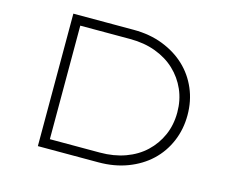

<svg xmlns="http://www.w3.org/2000/svg" viewBox="-98 -840 1183 980"><g transform="rotate(15 493.0 -350.0)"><path d="M175 0V-700H494Q579 -700 648.5 -673Q718 -646 767.5 -599.5Q817 -553 844.5 -489Q872 -425 872 -350Q872 -275 844.5 -210.5Q817 -146 767.5 -99.5Q718 -53 648.5 -26.5Q579 0 494 0ZM225 -33 211 -50H489Q563 -50 623.5 -72Q684 -94 727 -134.5Q770 -175 794 -229.5Q818 -284 818 -350Q818 -415 794 -469.5Q770 -524 727 -564.5Q684 -605 623.5 -627.5Q563 -650 489 -650H208L225 -665Z"/></g></svg>

Font: Lexend Tera ExtraLight
Style: Regular
Weight: 250
Designer: Bonnie Shaver-Troup, Thomas Jockin
Foundry: Lexend
Version: Version 1.007